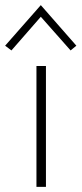

<svg xmlns="http://www.w3.org/2000/svg" viewBox="-33 -728 320 748"><path d="M109 0V-471H146V0ZM11.5 -531.5 -13 -550 126 -708 264.5 -550 242 -531.5 120 -669.5H132Z"/></svg>

Font: Karla ExtraLight
Style: Regular
Weight: 250
Designer: Jonathan Pinhorn
Version: Version 2.004;gftools[0.9.33]